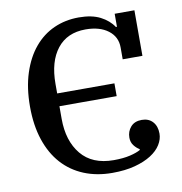

<svg xmlns="http://www.w3.org/2000/svg" viewBox="-81 -785 825 872"><g transform="rotate(-10 331.5 -349.0)"><path d="M368 12Q296 12 237.5 -12Q179 -36 137.5 -82Q96 -128 73.5 -195.5Q51 -263 51 -349Q51 -436 73 -503.5Q95 -571 133.5 -617Q172 -663 224.5 -686.5Q277 -710 339 -710Q399 -710 438 -690Q477 -670 498 -638H503V-698H594V-488H503V-543Q503 -592 464 -621.5Q425 -651 360 -651Q275 -651 229 -592.5Q183 -534 183 -431V-387H447V-328H183V-270Q183 -168 234 -106Q285 -44 384 -44Q428 -44 459.5 -51.5Q491 -59 508 -69V-73Q494 -81 482.5 -96Q471 -111 471 -132Q471 -161 489 -181.5Q507 -202 540 -202Q572 -202 590.5 -181.5Q609 -161 609 -127Q609 -101 593.5 -76Q578 -51 547.5 -31.5Q517 -12 472 0Q427 12 368 12Z"/></g></svg>

Font: IBM Plex Serif Medium
Style: Regular
Weight: 500
Designer: Mike Abbink, Paul van der Laan, Pieter van Rosmalen
Foundry: Bold Monday
Version: Version 2.5